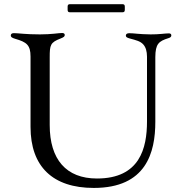

<svg xmlns="http://www.w3.org/2000/svg" viewBox="-20 -893 901 925"><path d="M431.8 12.4C684.3 12.4 728.3 -158 728.3 -306.1V-617.9C728.7 -681.5 744.7 -694.6 791.5 -709.2C800.1 -711.6 805.4 -715.6 805.4 -722.3C805.4 -729.8 800.4 -732.2 793 -732.2C774.9 -732.2 745.7 -726.9 705.3 -727.3C646.7 -728 627.5 -733 602.6 -733C592.3 -733 586.3 -729 586.3 -721.6C586.3 -715.2 590.6 -711.6 604.8 -707.7C636 -699.2 656.6 -694.6 670.8 -678.3C682.5 -664.8 687.9 -646 688.2 -620V-308.2C688.2 -179.3 653.8 -33 447.1 -33C298.7 -33 219.5 -125 219.5 -290.5V-616.8C219.5 -676.5 222.7 -688.6 271.7 -707.4C287.6 -713.8 291.9 -717.3 291.9 -724.4C291.9 -730.5 288 -734 279.1 -734C262.1 -734 229.4 -727.3 172.6 -727.3C102.3 -727.3 69.2 -733.3 46.9 -733.3C36.6 -733.3 32 -729 32 -721.9C32 -715.6 36.2 -710.9 53.3 -706C108 -690.3 127.1 -676.1 127.1 -620.7V-281.6C127.1 -90.6 234 12.4 431.8 12.4ZM305.8 -845.2C306.1 -837 308.9 -834.2 317.1 -833.8H570C578.1 -834.2 581 -837 581.3 -845.2V-861.5C581 -869.7 578.1 -872.5 570 -872.9H317.1C308.9 -872.5 306.1 -869.7 305.8 -861.5Z"/></svg>

Font: Margiela Serif Text
Style: Regular
Weight: 400
Designer: Andreas Faust, Stefan Endress
Version: Version 1.002;FEAKit 1.0